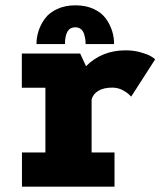

<svg xmlns="http://www.w3.org/2000/svg" viewBox="-20 -701 610 721"><path d="M117 -535.5Q117 -560.5 124.8 -584.8Q132.5 -609 148.8 -631.2Q165 -653.5 194.8 -667.2Q224.5 -681 263.5 -681Q302.5 -681 332 -667.2Q361.5 -653.5 377.5 -631.2Q393.5 -609 401 -584.8Q408.5 -560.5 408.5 -535.5H301.5Q301.5 -543 300.8 -550Q300 -557 296.8 -570Q293.5 -583 284.8 -590.8Q276 -598.5 262.5 -598.5Q224 -598.5 224 -535.5ZM324 -128.5H410V0H62.5V-128.5H150.5V-371.5H62V-500H281L303 -452.5Q362.5 -512 452 -512Q481 -512 507.2 -504.8Q533.5 -497.5 546.2 -490Q559 -482.5 562.5 -478L472.5 -338Q464.5 -348.5 444.8 -360.2Q425 -372 401.5 -372Q369 -372 349 -359.8Q329 -347.5 324 -327Z"/></svg>

Font: League Mono Narrow ExtraBold
Style: Regular
Weight: 800
Width: 3
Designer: Tyler Finck
Foundry: The League of Moveable Type / Tyler Finck
Version: Version 2.210